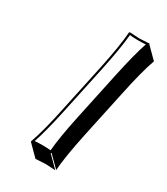

<svg xmlns="http://www.w3.org/2000/svg" viewBox="-178 -727 752 866"><g transform="rotate(30 198.0 -294.0)"><path d="M200.7 -444.8Q228 -574.2 232.9 -645L235.8 -647.9Q237.8 -647.9 286.1 -645Q286.1 -645 338.9 -647.9V-645L395.5 -588.4Q371.1 -521 343.3 -388.2L291 -143.6Q263.7 -14.2 258.8 56.6L202.1 0L199.2 2.9L255.9 59.6Q253.9 59.6 205.6 56.6Q205.6 56.6 152.8 59.6L96.2 2.9V0Q121.1 -68.8 148.4 -200.2ZM210.4 -442.9 158.2 -197.8Q132.3 -75.2 109.4 -8.3Q127.4 -9.8 148.9 -9.8Q174.3 -9.8 192.4 -7.8Q198.2 -78.6 224.6 -202.1L276.9 -447.3Q303.2 -570.8 325.7 -636.2Q308.1 -634.8 286.1 -634.8Q260.7 -634.8 242.7 -637.2Q236.3 -566.4 210.4 -442.9Z"/></g></svg>

Font: Linux Biolinum Shadow O
Style: Italic
Weight: 400
Italic angle: -12°
Designer: Philipp H. Poll
Foundry: Philipp H. Poll
Version: Version 0.6.2